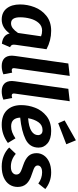

<svg xmlns="http://www.w3.org/2000/svg" viewBox="630 -1496 883 2182"><g transform="rotate(90 1071.0 -405.5)"><path d="M540 -493 490 -145Q488 -127 488 -121Q488 -105 494.5 -95.5Q501 -86 517 -79L477 14Q379 4 361 -74Q296 16 203 16Q121 16 76 -40.5Q31 -97 31 -193Q31 -276 62 -357Q93 -438 160.5 -492Q228 -546 331 -546Q441 -546 540 -493ZM177 -193Q177 -90 245 -90Q276 -90 302 -110Q328 -130 355 -169L393 -431Q364 -443 328 -443Q276 -443 242 -405Q208 -367 192.5 -309.5Q177 -252 177 -193Z M756 -133 755 -122Q755 -98 778 -98Q791 -98 806 -103L825 -3Q779 16 731 16Q674 16 643.5 -13.5Q613 -43 613 -100Q613 -116 616 -134L702 -741L843 -757Z M1044 -133 1043 -122Q1043 -98 1066 -98Q1079 -98 1094 -103L1113 -3Q1067 16 1019 16Q962 16 931.5 -13.5Q901 -43 901 -100Q901 -116 904 -134L990 -741L1131 -757Z M1317 -194Q1322 -91 1416 -91Q1451 -91 1483 -103Q1515 -115 1553 -140L1605 -54Q1508 16 1399 16Q1290 16 1232.5 -43.5Q1175 -103 1175 -206Q1175 -286 1205 -364Q1235 -442 1301 -494Q1367 -546 1469 -546Q1559 -546 1608.5 -505.5Q1658 -465 1658 -403Q1658 -302 1564.5 -255.5Q1471 -209 1317 -194ZM1516 -397Q1516 -418 1502.5 -433Q1489 -448 1459 -448Q1402 -448 1369 -401Q1336 -354 1324 -284Q1423 -292 1469.5 -321.5Q1516 -351 1516 -397ZM1620 -718 1381 -626 1349 -699 1575 -827Z M2129 -479 2066 -400Q2038 -421 2005 -432Q1972 -443 1940 -443Q1902 -443 1881.5 -429.5Q1861 -416 1861 -393Q1861 -378 1870.5 -367.5Q1880 -357 1900.5 -348Q1921 -339 1964 -325Q2035 -303 2070 -264.5Q2105 -226 2105 -165Q2105 -113 2078 -72Q2051 -31 1998.5 -7.5Q1946 16 1872 16Q1805 16 1749 -7.5Q1693 -31 1657 -69L1729 -144Q1794 -88 1874 -88Q1919 -88 1941.5 -106Q1964 -124 1964 -149Q1964 -169 1955 -181Q1946 -193 1924.5 -203Q1903 -213 1858 -228Q1787 -252 1754 -287.5Q1721 -323 1721 -380Q1721 -424 1746 -462Q1771 -500 1820.5 -523Q1870 -546 1940 -546Q1996 -546 2044 -528Q2092 -510 2129 -479Z"/></g></svg>

Font: Fira Sans SemiBold
Style: Italic
Weight: 600
Italic angle: -8°
Designer: bBox Type GmbH & Carrois Corporate GbR & Edenspiekermann AG
Foundry: bBox Type GmbH & Carrois Corporate GbR & Edenspiekermann AG
Version: Version 4.301